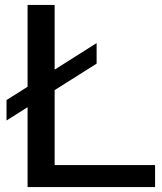

<svg xmlns="http://www.w3.org/2000/svg" viewBox="-20 -760 659 780"><path d="M92 0V-740H202V-89.5H610V0ZM6.5 -270.5V-353.5L372.5 -585V-501.5Z"/></svg>

Font: Encode Sans Expanded Medium
Style: Regular
Weight: 500
Width: 7
Designer: Multiple Designers
Foundry: Impallari Type
Version: Version 3.000; ttfautohint (v1.8.3) -l 8 -r 50 -G 200 -x 14 